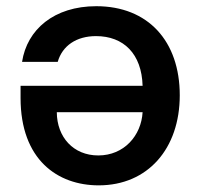

<svg xmlns="http://www.w3.org/2000/svg" viewBox="-20 -576 630 604"><path d="M283 -556.5C149.9 -556.5 65 -483 49.4 -381.4H161.6C176.1 -432.2 220.5 -462.4 282 -462.4C369 -462.4 425.8 -406.6 428.6 -306.1H44.7V-267.8C44.7 -73.5 161.2 7.1 290.5 7.1C444.6 7.1 545.5 -108 545.5 -276.3C545.5 -446.4 446 -556.5 283 -556.5ZM158.7 -223H428.6C424.4 -149.5 370.4 -87 289.1 -87C210.9 -87 159.1 -144.5 158.7 -223Z"/></svg>

Font: Magic Ui Pro Semi Bold
Style: Regular
Weight: 600
Designer: Stefan Endress, Andreas Faust
Version: Version 1.000;FEAKit 1.0